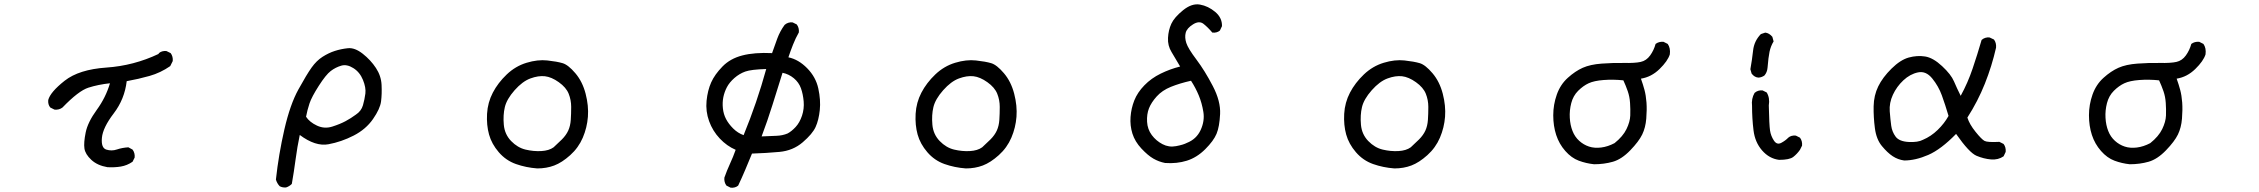

<svg xmlns="http://www.w3.org/2000/svg" viewBox="-20 -745 10540 896"><path d="M481.4 35.2Q434.6 27.3 406.2 1Q377.9 -25.4 374 -52.2Q370.1 -79.1 379.9 -127Q389.6 -174.8 431.6 -232.4Q473.6 -290 493.2 -356.4Q438.5 -350.6 392.6 -335.9Q346.7 -321.3 271.5 -243.2Q255.9 -231.4 234.4 -233.4L214.8 -243.2Q203.1 -256.8 205.1 -278.3Q214.8 -315.4 281.7 -368.2Q348.6 -420.9 476.6 -429.7Q604.5 -438.5 719.7 -493.2L721.7 -497.1Q735.4 -508.8 756.8 -506.8L776.4 -497.1Q788.1 -481.4 786.1 -460L774.4 -436.5Q729.5 -405.3 677.7 -390.6Q626 -376 571.3 -366.2Q561.5 -282.2 510.7 -215.8Q460 -149.4 455.6 -102.1Q451.2 -54.7 476.1 -46.9Q501 -39.1 525.4 -47.4Q549.8 -55.7 579.1 -57.6L598.6 -46.9Q610.4 -31.2 608.4 -9.8L598.6 9.8Q573.2 27.3 543.9 32.2Q514.6 37.1 481.4 35.2Z M1314.5 129.9Q1297.9 130.9 1285.2 124Q1272.5 110.4 1267.6 92.8Q1280.3 -24.4 1307.1 -141.1Q1334 -257.8 1372.6 -327.6Q1411.1 -397.5 1434.1 -429.7Q1457 -461.9 1485.4 -480Q1513.7 -498 1542.5 -507.3Q1571.3 -516.6 1603.5 -520Q1635.7 -523.4 1672.9 -494.1Q1710 -464.8 1734.4 -427.7Q1758.8 -390.6 1760.7 -348.6Q1762.7 -306.6 1758.3 -272Q1753.9 -237.3 1720.7 -189.5Q1687.5 -141.6 1630.4 -112.3Q1573.2 -83 1512.7 -71.8Q1452.1 -60.5 1378.9 -115.2Q1367.2 -59.6 1359.4 -1Q1351.6 57.6 1341.8 113.3Q1330.1 125 1314.5 129.9ZM1640.6 -210Q1666 -226.6 1673.8 -253.9Q1681.6 -281.2 1685.1 -308.6Q1688.5 -335.9 1673.8 -372.1Q1659.2 -408.2 1628.9 -427.2Q1598.6 -446.3 1572.3 -438.5Q1545.9 -430.7 1523.4 -413.6Q1501 -396.5 1467.8 -344.7Q1434.6 -293 1424.3 -262.2Q1414.1 -231.4 1408.2 -200.2Q1424.8 -174.8 1459.5 -158.7Q1494.1 -142.6 1530.8 -154.3Q1567.4 -166 1592.8 -179.7Q1618.2 -193.4 1640.6 -210Z M2487.3 41Q2434.6 37.1 2387.7 20.5Q2340.8 3.9 2307.6 -34.7Q2274.4 -73.2 2262.2 -117.2Q2250 -161.1 2252.9 -213.9Q2255.9 -266.6 2279.8 -312.5Q2303.7 -358.4 2344.7 -397.5Q2385.7 -436.5 2437.5 -452.1Q2489.3 -467.8 2534.2 -462.9Q2579.1 -458 2605.5 -450.2Q2631.8 -442.4 2665 -403.3Q2698.2 -364.3 2712.9 -307.6Q2727.5 -251 2723.6 -200.2Q2719.7 -149.4 2699.7 -102.5Q2679.7 -55.7 2641.1 -21Q2602.5 13.7 2566.4 27.3Q2530.3 41 2487.3 41ZM2563.5 -57.6Q2582 -74.2 2602.1 -94.2Q2622.1 -114.3 2631.8 -135.7Q2641.6 -157.2 2643.6 -185.5Q2645.5 -213.9 2645.5 -246.1Q2645.5 -278.3 2633.8 -307.6Q2622.1 -336.9 2587.9 -361.3Q2553.7 -385.7 2522.9 -389.2Q2492.2 -392.6 2455.1 -378.9Q2418 -365.2 2381.3 -323.7Q2344.7 -282.2 2335.9 -245.1Q2327.1 -208 2331.1 -163.1Q2335 -118.2 2365.2 -86.9Q2395.5 -55.7 2432.6 -46.9Q2469.7 -38.1 2505.9 -40Q2542 -42 2563.5 -57.6Z M3389.6 130.9 3370.1 121.1Q3358.4 105.5 3360.4 84Q3372.1 50.8 3386.7 19Q3401.4 -12.7 3413.1 -45.9Q3372.1 -63.5 3338.9 -98.6Q3305.7 -133.8 3289.1 -179.7Q3272.5 -225.6 3277.3 -274.4Q3282.2 -323.2 3298.8 -360.4Q3315.4 -397.5 3351.6 -434.6Q3387.7 -471.7 3444.3 -486.3Q3501 -501 3583 -497.1Q3594.7 -531.2 3607.4 -565.4Q3620.1 -599.6 3641.6 -628.9Q3657.2 -642.6 3678.7 -640.6L3698.2 -630.9Q3710 -615.2 3708 -593.8Q3692.4 -566.4 3680.7 -536.6Q3668.9 -506.8 3659.2 -477.5Q3706.1 -467.8 3746.6 -426.8Q3787.1 -385.7 3798.8 -332Q3810.5 -278.3 3805.7 -231.4Q3800.8 -184.6 3786.1 -152.3Q3771.5 -120.1 3726.1 -81.1Q3680.7 -42 3617.2 -36.1Q3553.7 -30.3 3489.3 -28.3Q3473.6 9.8 3458 46.9Q3442.4 84 3424.8 121.1Q3411.1 132.8 3389.6 130.9ZM3450.2 -114.3Q3481.4 -190.4 3507.8 -267.6Q3534.2 -344.7 3555.7 -422.9Q3485.4 -420.9 3458 -411.1Q3430.7 -401.4 3407.2 -380.9Q3383.8 -360.4 3372.1 -337.9Q3360.4 -315.4 3355.5 -291Q3350.6 -266.6 3353.5 -239.3Q3356.4 -211.9 3368.2 -189.5Q3379.9 -167 3401.4 -145.5Q3422.9 -124 3450.2 -114.3ZM3655.3 -122.1Q3673.8 -131.8 3692.9 -152.3Q3711.9 -172.9 3722.7 -205.1Q3733.4 -237.3 3730.5 -271.5Q3727.5 -305.7 3717.8 -333Q3708 -360.4 3684.6 -379.9Q3661.1 -399.4 3631.8 -405.3Q3608.4 -331.1 3585 -255.9Q3561.5 -180.7 3534.2 -108.4Q3577.1 -110.4 3604.5 -111.3Q3631.8 -112.3 3655.3 -122.1Z M4487.3 41Q4434.6 37.1 4387.7 20.5Q4340.8 3.9 4307.6 -34.7Q4274.4 -73.2 4262.2 -117.2Q4250 -161.1 4252.9 -213.9Q4255.9 -266.6 4279.8 -312.5Q4303.7 -358.4 4344.7 -397.5Q4385.7 -436.5 4437.5 -452.1Q4489.3 -467.8 4534.2 -462.9Q4579.1 -458 4605.5 -450.2Q4631.8 -442.4 4665 -403.3Q4698.2 -364.3 4712.9 -307.6Q4727.5 -251 4723.6 -200.2Q4719.7 -149.4 4699.7 -102.5Q4679.7 -55.7 4641.1 -21Q4602.5 13.7 4566.4 27.3Q4530.3 41 4487.3 41ZM4563.5 -57.6Q4582 -74.2 4602.1 -94.2Q4622.1 -114.3 4631.8 -135.7Q4641.6 -157.2 4643.6 -185.5Q4645.5 -213.9 4645.5 -246.1Q4645.5 -278.3 4633.8 -307.6Q4622.1 -336.9 4587.9 -361.3Q4553.7 -385.7 4522.9 -389.2Q4492.2 -392.6 4455.1 -378.9Q4418 -365.2 4381.3 -323.7Q4344.7 -282.2 4335.9 -245.1Q4327.1 -208 4331.1 -163.1Q4335 -118.2 4365.2 -86.9Q4395.5 -55.7 4432.6 -46.9Q4469.7 -38.1 4505.9 -40Q4542 -42 4563.5 -57.6Z M5417 15.6Q5387.7 9.8 5362.3 -4.9Q5336.9 -19.5 5306.6 -51.8Q5276.4 -84 5264.6 -121.6Q5252.9 -159.2 5255.9 -199.2Q5258.8 -239.3 5273.4 -276.4Q5288.1 -313.5 5320.3 -346.7Q5352.5 -379.9 5396.5 -401.4Q5440.4 -422.9 5487.3 -434.6Q5465.8 -471.7 5447.3 -502Q5428.7 -532.2 5430.7 -568.4Q5432.6 -604.5 5446.3 -634.3Q5460 -664.1 5501 -697.3Q5542 -730.5 5580.1 -723.6Q5618.2 -716.8 5650.9 -689.5Q5683.6 -662.1 5682.6 -623L5672.9 -602.5Q5659.2 -590.8 5637.7 -592.8Q5616.2 -618.2 5596.2 -633.8Q5576.2 -649.4 5547.4 -631.3Q5518.6 -613.3 5513.2 -591.8Q5507.8 -570.3 5516.1 -544.4Q5524.4 -518.6 5563.5 -466.8Q5602.5 -415 5639.6 -343.8Q5676.8 -272.5 5673.8 -212.9Q5670.9 -153.3 5657.2 -120.6Q5643.6 -87.9 5604.5 -48.8Q5565.4 -9.8 5518.6 4.9Q5471.7 19.5 5417 15.6ZM5518.6 -78.1Q5563.5 -95.7 5583 -138.2Q5602.5 -180.7 5595.7 -222.7Q5588.9 -264.6 5574.2 -299.8Q5559.6 -335 5538.1 -368.2Q5485.4 -356.4 5444.3 -339.8Q5403.3 -323.2 5377.9 -294.9Q5352.5 -266.6 5341.8 -239.3Q5331.1 -211.9 5333 -176.8Q5335 -141.6 5355 -114.7Q5375 -87.9 5404.8 -72.3Q5434.6 -56.6 5468.3 -63Q5502 -69.3 5518.6 -78.1Z M6487.3 41Q6434.6 37.1 6387.7 20.5Q6340.8 3.9 6307.6 -34.7Q6274.4 -73.2 6262.2 -117.2Q6250 -161.1 6252.9 -213.9Q6255.9 -266.6 6279.8 -312.5Q6303.7 -358.4 6344.7 -397.5Q6385.7 -436.5 6437.5 -452.1Q6489.3 -467.8 6534.2 -462.9Q6579.1 -458 6605.5 -450.2Q6631.8 -442.4 6665 -403.3Q6698.2 -364.3 6712.9 -307.6Q6727.5 -251 6723.6 -200.2Q6719.7 -149.4 6699.7 -102.5Q6679.7 -55.7 6641.1 -21Q6602.5 13.7 6566.4 27.3Q6530.3 41 6487.3 41ZM6563.5 -57.6Q6582 -74.2 6602.1 -94.2Q6622.1 -114.3 6631.8 -135.7Q6641.6 -157.2 6643.6 -185.5Q6645.5 -213.9 6645.5 -246.1Q6645.5 -278.3 6633.8 -307.6Q6622.1 -336.9 6587.9 -361.3Q6553.7 -385.7 6522.9 -389.2Q6492.2 -392.6 6455.1 -378.9Q6418 -365.2 6381.3 -323.7Q6344.7 -282.2 6335.9 -245.1Q6327.1 -208 6331.1 -163.1Q6335 -118.2 6365.2 -86.9Q6395.5 -55.7 6432.6 -46.9Q6469.7 -38.1 6505.9 -40Q6542 -42 6563.5 -57.6Z M7418.9 21.5Q7381.8 17.6 7347.7 4.9Q7313.5 -7.8 7284.7 -40.5Q7255.9 -73.2 7242.2 -115.2Q7228.5 -157.2 7228.5 -207Q7228.5 -256.8 7245.1 -303.7Q7261.7 -350.6 7296.4 -381.8Q7331.1 -413.1 7366.2 -428.7Q7401.4 -444.3 7454.6 -448.2Q7507.8 -452.1 7559.1 -451.2Q7610.4 -450.2 7636.7 -456.1Q7663.1 -461.9 7680.7 -486.3Q7698.2 -510.7 7706.1 -540Q7721.7 -551.8 7743.2 -549.8L7762.7 -540Q7776.4 -520.5 7772.5 -491.2Q7762.7 -460 7724.6 -422.9Q7686.5 -385.7 7637.7 -377.9Q7647.5 -350.6 7654.3 -325.2Q7661.1 -299.8 7663.6 -266.6Q7666 -233.4 7662.6 -191.4Q7659.2 -149.4 7643.6 -117.2Q7627.9 -85 7587.9 -43.5Q7547.9 -2 7506.8 9.8Q7465.8 21.5 7418.9 21.5ZM7514.6 -77.1Q7553.7 -108.4 7570.3 -142.6Q7586.9 -176.8 7587.9 -206.1Q7588.9 -235.4 7586.9 -264.6Q7585 -293.9 7576.2 -319.3Q7567.4 -344.7 7555.7 -370.1Q7507.8 -375 7463.4 -371.6Q7418.9 -368.2 7393.6 -356.4Q7368.2 -344.7 7344.7 -321.3Q7321.3 -297.9 7312.5 -263.7Q7303.7 -229.5 7305.7 -195.3Q7307.6 -161.1 7318.4 -133.8Q7329.1 -106.4 7349.6 -87.9Q7370.1 -69.3 7395.5 -61Q7420.9 -52.7 7452.1 -56.6Q7483.4 -60.5 7514.6 -77.1Z M8282.2 1Q8236.3 -4.9 8203.1 -43Q8169.9 -81.1 8163.1 -136.7Q8156.2 -192.4 8156.2 -251Q8152.3 -284.2 8168 -311.5Q8183.6 -325.2 8205.1 -323.2L8224.6 -313.5Q8240.2 -288.1 8234.4 -252.9Q8236.3 -161.1 8240.2 -135.7Q8244.1 -110.4 8258.3 -88.9Q8272.5 -67.4 8293 -78.6Q8313.5 -89.8 8325.2 -102.5Q8338.9 -114.3 8360.4 -112.3L8379.9 -102.5Q8391.6 -86.9 8389.6 -65.4L8379.9 -45.9Q8366.2 -26.4 8348.6 -12.7Q8331.1 1 8282.2 1ZM8213.9 -392.6Q8201.2 -383.8 8186.5 -382.8Q8168 -383.8 8154.3 -401.4L8148.4 -421.9Q8156.2 -464.8 8161.1 -509.3Q8166 -553.7 8197.3 -585.9L8217.8 -592.8Q8236.3 -590.8 8251 -573.2L8256.8 -551.8Q8243.2 -529.3 8237.8 -503.4Q8232.4 -477.5 8228.5 -428.7Q8226.6 -407.2 8213.9 -392.6Z M8866.2 3.9Q8836.9 0 8812.5 -16.1Q8788.1 -32.2 8762.2 -63.5Q8736.3 -94.7 8729.5 -146.5Q8722.7 -198.2 8723.6 -249Q8724.6 -299.8 8745.1 -341.8Q8765.6 -383.8 8807.1 -424.8Q8848.6 -465.8 8887.7 -476.6Q8926.8 -487.3 8963.9 -481.4Q9001 -475.6 9043 -436.5Q9085 -397.5 9098.6 -365.2Q9112.3 -333 9129.9 -297.9Q9163.1 -358.4 9185.5 -424.8Q9208 -491.2 9227.5 -558.6Q9243.2 -572.3 9264.6 -570.3L9285.2 -560.5Q9296.9 -544.9 9294.9 -522.5Q9275.4 -436.5 9242.7 -354.5Q9210 -272.5 9161.1 -196.3Q9170.9 -165 9199.2 -129.9Q9227.5 -94.7 9241.2 -87.4Q9254.9 -80.1 9310.5 -83L9330.1 -73.2Q9341.8 -57.6 9339.8 -36.1L9330.1 -15.6Q9304.7 2 9271 -1Q9237.3 -3.9 9203.6 -18.1Q9169.9 -32.2 9108.4 -120.1Q9038.1 -47.9 8978.5 -22Q8918.9 3.9 8866.2 3.9ZM8954.1 -92.8Q8991.2 -108.4 9022.5 -138.7Q9053.7 -168.9 9073.2 -204.1Q9057.6 -256.8 9042 -299.8Q9026.4 -342.8 8997.1 -378.9Q8967.8 -415 8930.7 -407.2Q8893.6 -399.4 8862.3 -370.1Q8831.1 -340.8 8813.5 -302.7Q8795.9 -264.6 8798.8 -225.6Q8801.8 -186.5 8805.7 -158.2Q8809.6 -129.9 8826.2 -107.4Q8842.8 -85 8886.7 -82.5Q8930.7 -80.1 8954.1 -92.8Z M9918.9 21.5Q9881.8 17.6 9847.7 4.9Q9813.5 -7.8 9784.7 -40.5Q9755.9 -73.2 9742.2 -115.2Q9728.5 -157.2 9728.5 -207Q9728.5 -256.8 9745.1 -303.7Q9761.7 -350.6 9796.4 -381.8Q9831.1 -413.1 9866.2 -428.7Q9901.4 -444.3 9954.6 -448.2Q10007.8 -452.1 10059.1 -451.2Q10110.4 -450.2 10136.7 -456.1Q10163.1 -461.9 10180.7 -486.3Q10198.2 -510.7 10206.1 -540Q10221.7 -551.8 10243.2 -549.8L10262.7 -540Q10276.4 -520.5 10272.5 -491.2Q10262.7 -460 10224.6 -422.9Q10186.5 -385.7 10137.7 -377.9Q10147.5 -350.6 10154.3 -325.2Q10161.1 -299.8 10163.6 -266.6Q10166 -233.4 10162.6 -191.4Q10159.2 -149.4 10143.6 -117.2Q10127.9 -85 10087.9 -43.5Q10047.9 -2 10006.8 9.8Q9965.8 21.5 9918.9 21.5ZM10014.6 -77.1Q10053.7 -108.4 10070.3 -142.6Q10086.9 -176.8 10087.9 -206.1Q10088.9 -235.4 10086.9 -264.6Q10085 -293.9 10076.2 -319.3Q10067.4 -344.7 10055.7 -370.1Q10007.8 -375 9963.4 -371.6Q9918.9 -368.2 9893.6 -356.4Q9868.2 -344.7 9844.7 -321.3Q9821.3 -297.9 9812.5 -263.7Q9803.7 -229.5 9805.7 -195.3Q9807.6 -161.1 9818.4 -133.8Q9829.1 -106.4 9849.6 -87.9Q9870.1 -69.3 9895.5 -61Q9920.9 -52.7 9952.1 -56.6Q9983.4 -60.5 10014.6 -77.1Z"/></svg>

Font: JasonHandwriting2
Style: Regular
Weight: 400
Version: Version 1.05.10